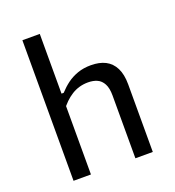

<svg xmlns="http://www.w3.org/2000/svg" viewBox="-138 -874 896 982"><g transform="rotate(-20 310.0 -382.5)"><path d="M94.3 0V-765H189V0ZM431 0V-342.3Q431 -382 418.5 -405.4Q406 -428.8 384.8 -438.3Q363.7 -447.8 335.5 -447.8Q286.3 -447.8 246.2 -422.8Q206.2 -397.7 174 -352.5V-440H200.8Q224 -465.2 248.8 -483.6Q273.7 -502 306.2 -513.7Q338.8 -525.3 379 -525.3Q425.2 -525.3 457.8 -508.8Q490.3 -492.2 508 -457.2Q525.7 -422.2 525.7 -367.7V0Z"/></g></svg>

Font: Monaspace Neon Var ExtraLight
Style: Regular
Weight: 200
Designer: Riley Cran and the Lettermatic Team
Version: Version 1.200 (Monaspace Neon Var)